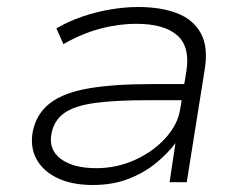

<svg xmlns="http://www.w3.org/2000/svg" viewBox="-20 -520 704 548"><path d="M245 8Q185 8 143.5 -12Q102 -32 83.5 -67Q65 -102 74 -147Q85 -197 124 -226.5Q163 -256 234.5 -268Q306 -280 413 -280H520L512 -234H402Q308 -234 250 -226Q192 -218 163 -197Q134 -176 127 -139Q118 -93 153.5 -66.5Q189 -40 255 -40Q313 -40 365 -63.5Q417 -87 452 -125.5Q487 -164 494 -207L512 -317Q523 -387 485.5 -419.5Q448 -452 370 -452Q318 -452 265.5 -438Q213 -424 161 -394L141 -439Q175 -459 214.5 -472.5Q254 -486 295 -493Q336 -500 374 -500Q440 -500 486 -482Q532 -464 553.5 -424.5Q575 -385 564 -320L513 0H464L481 -113H482Q459 -82 424.5 -54Q390 -26 345.5 -9Q301 8 245 8Z"/></svg>

Font: Nunito Sans 7pt SemiExpanded ExtraLight
Style: Italic
Weight: 250
Width: 6
Italic angle: -9°
Designer: Vernon Adams
Foundry: Vernon Adams
Version: Version 3.101;gftools[0.9.27]